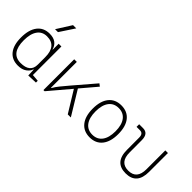

<svg xmlns="http://www.w3.org/2000/svg" viewBox="30 -1534 2283 2283"><g transform="rotate(45 1172.0 -392.5)"><path d="M257.8 9.8Q158.2 9.8 103.5 -58.3Q48.8 -126.5 48.8 -253.9Q48.8 -384.3 103.8 -455.8Q158.7 -527.3 258.8 -527.3Q325.7 -527.3 364.3 -497.3Q402.8 -467.3 414.1 -418.9H418.5V-517.6H464.4V-37.6L553.7 -30.3V0L429.7 4.9L425.8 -89.8H420.9Q411.6 -52.7 369.6 -21.5Q327.6 9.8 257.8 9.8ZM95.7 -253.9Q95.7 -35.2 259.8 -35.2Q418.5 -35.2 418.5 -166V-291Q418.5 -482.4 258.8 -482.4Q180.7 -482.4 138.2 -422.9Q95.7 -363.3 95.7 -253.9ZM265.6 -609.4 382.8 -794.9H437L314.9 -609.4Z M679.7 0V-517.6H723.6V-83.5H729.5Q751 -122.6 785.2 -164.8Q819.3 -207 868.2 -264.2L1093.8 -527.3L1125.5 -502.9L956.1 -303.2L1140.6 0H1088.9L925.3 -266.6L699.2 0Z M1464.8 9.8Q1363.3 9.8 1306.6 -60.5Q1250 -130.9 1250 -258.8Q1250 -387.2 1306.6 -457.3Q1363.3 -527.3 1464.8 -527.3Q1566.9 -527.3 1623.3 -457.3Q1679.7 -387.2 1679.7 -258.8Q1679.7 -130.9 1623.3 -60.5Q1566.9 9.8 1464.8 9.8ZM1464.8 -35.2Q1544.9 -35.2 1588.9 -93.5Q1632.8 -151.9 1632.8 -258.8Q1632.8 -365.7 1588.9 -424.1Q1544.9 -482.4 1464.8 -482.4Q1384.8 -482.4 1340.8 -424.1Q1296.9 -365.7 1296.9 -258.8Q1296.9 -151.9 1340.8 -93.5Q1384.8 -35.2 1464.8 -35.2Z M2070.3 9.8Q1884.8 9.8 1884.8 -200.2L1884.3 -405.3Q1884.3 -473.6 1829.6 -473.6H1772V-517.6H1837.4Q1928.2 -517.6 1928.2 -405.3L1928.7 -200.2Q1928.7 -35.2 2070.3 -35.2Q2211.9 -35.2 2211.9 -200.2V-517.6H2255.9V-200.2Q2255.9 9.8 2070.3 9.8Z"/></g></svg>

Font: Caskaydia Cove ExtraLight
Style: Regular
Weight: 200
Monospace: yes
Designer: Aaron Bell
Foundry: Saja Typeworks
Version: Version 4.300; ttfautohint (v1.8.3)